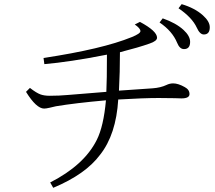

<svg xmlns="http://www.w3.org/2000/svg" viewBox="-20 -877 1040 930"><path d="M768.1 -788.1Q832.5 -765.6 869.1 -731.9Q900.9 -702.6 900.9 -674.3Q900.9 -639.2 871.1 -639.2Q850.1 -639.2 837.9 -669.9Q814.5 -726.6 752.9 -768.1ZM859.9 -856.9Q923.8 -837.9 962.9 -802.7Q996.1 -772.9 996.1 -745.1Q996.1 -710 967.3 -710Q947.8 -710 933.1 -743.2Q910.6 -792 844.7 -836.9ZM561 -624Q561 -526.4 556.2 -438Q619.1 -441.9 718.8 -449.2Q758.3 -452.1 786.1 -465.3Q801.8 -473.1 818.8 -473.1Q843.3 -473.1 875 -455.1Q897.9 -442.9 897.9 -421.4Q897.9 -400.4 858.9 -400.4Q841.8 -400.4 827.1 -401.4Q804.2 -402.3 748 -402.3Q676.3 -402.3 552.7 -395Q542.5 -225.6 464.8 -127.4Q394.5 -32.7 237.8 32.7L223.1 6.8Q387.7 -77.1 448.7 -199.2Q481.9 -265.1 493.2 -391.1Q344.7 -377.9 251 -362.3Q227.1 -356.4 219.7 -355Q202.6 -351.1 193.8 -351.1Q156.2 -351.1 106 -432.1L125 -451.2Q156.2 -426.8 176.8 -419.4Q194.8 -413.1 221.2 -413.1Q266.6 -413.1 309.1 -417Q374.5 -422.9 495.1 -432.1Q498 -487.3 498 -612.3Q316.9 -576.7 194.8 -566.4L190.9 -596.2Q475.6 -639.2 618.2 -697.3Q660.2 -714.4 660.2 -726.1Q660.2 -739.7 632.8 -758.3L657.7 -771Q740.7 -726.6 740.7 -694.3Q740.7 -678.2 704.6 -666Q652.8 -647.5 561 -624Z"/></svg>

Font: I.MingCP
Style: Regular
Weight: 400
Designer: I.Font Project
Version: Version 8.000; Sep 06, 2022